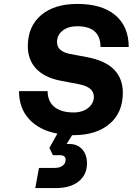

<svg xmlns="http://www.w3.org/2000/svg" viewBox="-20 -680 677 980"><path d="M384 -250 285 -269Q206 -285 164 -330Q122 -375 122 -444Q122 -545 189.5 -602.5Q257 -660 375 -660Q500 -660 568.5 -602.5Q637 -545 637 -440H493Q493 -546 374 -546Q328 -546 299.5 -523.5Q271 -501 271 -465Q271 -418 336 -405L426 -388Q519 -370 563 -324Q607 -278 607 -207Q607 -105 539 -47.5Q471 10 355 10Q352 10 348 10L320 55H334Q376 55 400 82.5Q424 110 424 154Q424 212 381.5 246Q339 280 266 280H160L179 177H260Q285 177 300 165.5Q315 154 315 135Q315 112 284 112H250L232 75L273 2Q181 -15 129 -71.5Q77 -128 77 -215H223Q223 -163 257.5 -134.5Q292 -106 356 -106Q401 -106 430 -129Q459 -152 459 -187Q459 -235 384 -250Z"/></svg>

Font: Overused Grotesk
Style: Bold Italic
Weight: 700
Italic angle: -10°
Version: Version 0.003